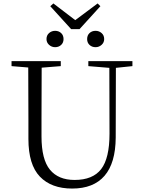

<svg xmlns="http://www.w3.org/2000/svg" viewBox="-20 -1080 832 1115"><path d="M250 -853Q250 -875 265 -888Q280 -901 300 -901Q321 -901 335 -888Q349 -875 349 -853Q349 -832 335 -819Q321 -806 300 -806Q280 -806 265 -819.5Q250 -833 250 -853ZM486 -853Q486 -875 500 -888Q514 -901 535 -901Q555 -901 570 -888Q585 -875 585 -853Q585 -833 570 -819.5Q555 -806 535 -806Q514 -806 500 -819Q486 -832 486 -853ZM547 -1060 563 -1044 442 -911H393L272 -1044L290 -1060L417 -963ZM749 -725V-696L653 -686L652 -281Q651 -133 587 -59Q523 15 399 15Q278 15 211.5 -54.5Q145 -124 145 -273V-389L144 -688L47 -696V-725H333V-696L222 -687L221 -389V-288Q221 -154 270 -94.5Q319 -35 413 -35Q519 -35 567.5 -98Q616 -161 616 -304L615 -686L493 -696V-725Z"/></svg>

Font: GL-CurulMinamoto Light
Style: Regular
Weight: 300
Designer: Eunice (kana); Ryoko NISHIZUKA 西塚涼子 (ideographs); Frank Grießhammer (Latin, Greek & Cyrillic); Wenlong ZHANG
Foundry: Gutenberg Labo; Adobe
Version: Version 1.002